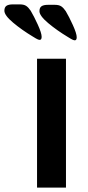

<svg xmlns="http://www.w3.org/2000/svg" viewBox="-89 -856 401 876"><path d="M80 -588H212V0H80ZM92 -674Q86 -674 75 -680.5Q64 -687 61 -689Q11 -719 -29 -752.5Q-69 -786 -69 -807Q-69 -823 -59.5 -829.5Q-50 -836 -30 -836H1Q20 -836 30.5 -829Q41 -822 51 -807Q66 -782 83.5 -743.5Q101 -705 101 -688Q101 -674 92 -674ZM252 -672Q246 -672 235 -678.5Q224 -685 221 -687Q171 -717 131 -750.5Q91 -784 91 -805Q91 -821 100.5 -827.5Q110 -834 130 -834H161Q180 -834 190.5 -827Q201 -820 211 -805Q226 -780 243.5 -741.5Q261 -703 261 -686Q261 -672 252 -672Z"/></svg>

Font: Gold
Style: Regular
Weight: 400
Designer: jaiki
Version: Version 1.000